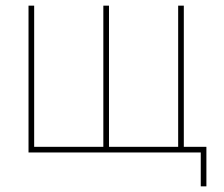

<svg xmlns="http://www.w3.org/2000/svg" viewBox="-20 -540 792 680"><path d="M101 -20H346V-520H366V-20H611V-520H631V-20H711V120H691V0H81V-520H101Z"/></svg>

Font: Mplus 1p Thin
Style: Regular
Weight: 250
Version: Version 1.061